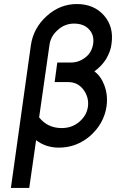

<svg xmlns="http://www.w3.org/2000/svg" viewBox="-20 -732 575 952"><path d="M361 -712Q277 -712 211 -652Q145 -592 133 -507L34 200H125L159 -37Q207 0 272 0Q360 0 428 -59Q495 -119 508 -203Q512 -231 509.5 -257.5Q507 -284 497 -310Q480 -355 448 -378Q467 -392 481 -407Q495 -422 506 -439Q516 -456 523.5 -475.5Q531 -495 533 -515Q545 -599 496 -655Q446 -712 361 -712ZM174 -150 225 -507Q230 -551 266 -583Q301 -615 347 -615Q395 -615 421 -587Q448 -559 442 -515Q435 -471 403 -447Q371 -422 332 -422H264L251 -325H318Q366 -325 394 -287Q422 -249 416 -203Q410 -159 372 -127Q336 -97 286 -97Q216 -97 174 -150Z"/></svg>

Font: Unageo
Style: Medium-Italic
Weight: 500
Designer: Richard Sepsi
Foundry: Richard Sepsi
Version: Version 2.000